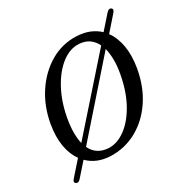

<svg xmlns="http://www.w3.org/2000/svg" viewBox="-124 -587 712 730"><g transform="rotate(-30 231.5 -222.0)"><path d="M8 31Q-1.5 24.5 9.5 12.5L63 -48Q42.5 -76 35.2 -117.2Q28 -158.5 37 -211.5Q49.5 -282.5 86 -337.5Q122.5 -392.5 175.2 -423.2Q228 -454 290 -451Q348.5 -448.5 386 -413L436.5 -470Q447.5 -482.5 456.5 -476.5Q465.5 -470 455 -458L400.5 -396Q422 -367 429.2 -324.8Q436.5 -282.5 427.5 -230Q414.5 -156 377.8 -101.5Q341 -47 288.2 -18.2Q235.5 10.5 175 8.5Q115 6.5 77.5 -31L27.5 25.5Q17.5 37 8 31ZM103 -199.5Q97 -165.5 97 -138.2Q97 -111 102 -90.5L353 -374Q331 -418.5 282.5 -421Q244 -423.5 207.2 -395.5Q170.5 -367.5 142.8 -316.5Q115 -265.5 103 -199.5ZM183.5 -21.5Q220.5 -20 256.8 -46.8Q293 -73.5 320.8 -123.5Q348.5 -173.5 361 -241.5Q367.5 -276 367 -304Q366.5 -332 361 -353.5L110 -68.5Q121 -45.5 140 -34Q159 -22.5 183.5 -21.5Z"/></g></svg>

Font: Fraunces 72pt S050 Light
Style: Italic
Weight: 300
Italic angle: -16°
Version: Version 1.000; ttfautohint (v1.8.3)